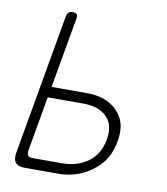

<svg xmlns="http://www.w3.org/2000/svg" viewBox="-83 -810 766 879"><g transform="rotate(10 300.0 -370.0)"><path d="M156 -715Q158 -728 165 -734Q172 -740 185 -740Q198 -740 203 -734Q208 -728 206 -715L148 -386H313Q377 -386 419.5 -361Q462 -336 481 -295Q500 -254 489 -193Q478 -131 445 -90.5Q412 -50 360.5 -25Q309 0 245 0H90Q60 0 48 -15Q36 -30 41 -60ZM94 -80Q92 -65 98 -57.5Q104 -50 119 -50H254Q328 -50 377.5 -87Q427 -124 439 -193Q451 -261 414 -298.5Q377 -336 304 -336H139Z"/></g></svg>

Font: Maple Mono NL Thin
Style: Italic
Weight: 250
Italic angle: -10°
Monospace: yes
Designer: subframe7536
Version: Version 7.000